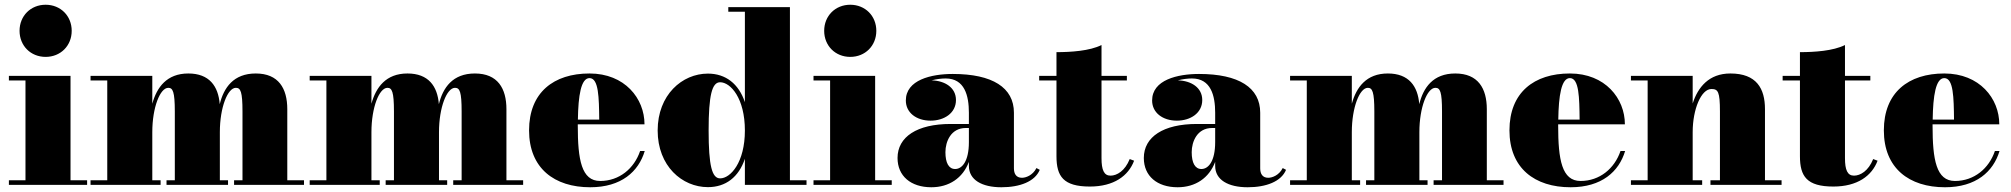

<svg xmlns="http://www.w3.org/2000/svg" viewBox="-20 -780 8482 810"><path d="M62.5 -650C62.5 -587 109.5 -540 172.5 -540C235.5 -540 282.5 -587 282.5 -650C282.5 -713 235.5 -760 172.5 -760C109.5 -760 62.5 -713 62.5 -650ZM17.5 -19.5V0H347.5V-19.5H277.5V-460H17.5V-440.5H87.5V-19.5Z M362 -19.5V0H657.5V-19.5H622.5V-222.5C622.5 -327 655.5 -409.5 690 -409.5C709 -409.5 717.5 -393.5 717.5 -309.5V-19.5H682.5V0H942V-19.5H907.5V-222.5C907.5 -327 940.5 -409.5 975 -409.5C995 -409.5 1003 -393.5 1003 -309.5V-19.5H967.5V0H1262.5V-19.5H1192V-319.5C1192 -406.5 1155.5 -470 1059 -470C965 -470 924 -410 907 -340.5C901 -416.5 863 -470 774.5 -470C683.5 -470 641.5 -411.5 622.5 -342.5V-460H362V-440.5H432.5V-19.5Z M1286.5 -19.5V0H1582V-19.5H1547V-222.5C1547 -327 1580 -409.5 1614.5 -409.5C1633.5 -409.5 1642 -393.5 1642 -309.5V-19.5H1607V0H1866.5V-19.5H1832V-222.5C1832 -327 1865 -409.5 1899.5 -409.5C1919.5 -409.5 1927.5 -393.5 1927.5 -309.5V-19.5H1892V0H2187V-19.5H2116.5V-319.5C2116.5 -406.5 2080 -470 1983.5 -470C1889.5 -470 1848.5 -410 1831.5 -340.5C1825.5 -416.5 1787.5 -470 1699 -470C1608 -470 1566 -411.5 1547 -342.5V-460H1286.5V-440.5H1357V-19.5Z M2700 -143H2680.5C2655.5 -69 2592.5 -16.5 2512 -16.5C2433 -16.5 2417.5 -106 2417.5 -250C2417.5 -252 2417.5 -253.5 2417.5 -255.5H2699C2699 -364.5 2616 -470 2467 -470C2316 -470 2212 -390 2212 -230C2212 -70 2319 10 2470 10C2601 10 2674 -56 2700 -143ZM2467 -450.5C2506 -450.5 2507 -368 2508 -275.5H2418C2419.5 -376.5 2431 -450.5 2467 -450.5Z M3382.5 -19.5H3312.5V-750H3052.5V-730.5H3122.5V-349C3096.5 -426.5 3041.5 -469.5 2966.5 -469.5C2857.5 -469.5 2754.5 -379.5 2754.5 -229.5C2754.5 -79.5 2857.5 9.5 2966.5 9.5C3042 9.5 3096.5 -33 3122.5 -110V0H3382.5ZM3122.5 -229.5C3122.5 -95 3062 -27.5 3018 -27.5C2984 -27.5 2969.5 -79.5 2969.5 -229.5C2969.5 -379.5 2984 -433 3018 -433C3062 -433 3122.5 -365.5 3122.5 -229.5Z M3457 -650C3457 -587 3504 -540 3567 -540C3630 -540 3677 -587 3677 -650C3677 -713 3630 -760 3567 -760C3504 -760 3457 -713 3457 -650ZM3412 -19.5V0H3742V-19.5H3672V-460H3412V-440.5H3482V-19.5Z M3990.5 -257C3848.5 -257 3766.5 -202.5 3766.5 -113.5C3766.5 -37.5 3822.5 10 3909 10C3984 10 4042 -29 4067.5 -97V-80C4067.5 -21 4122.5 10 4204.5 10C4282.5 10 4346 -14 4366.5 -63.5L4352.5 -71C4336.5 -39.5 4307 -30 4291.5 -30C4266.5 -30 4257.5 -47.5 4257.5 -70V-304.5C4257.5 -410.5 4167 -468 3999.5 -468C3908.5 -468 3801.5 -443 3801.5 -356C3801.5 -305 3845.5 -271 3906 -271C3963.5 -271 4013 -303 4013 -358C4013 -410.5 3966.5 -439.5 3910 -441C3931 -446.5 3952.5 -449 3969.5 -449C4049.5 -449 4067.5 -376.5 4067.5 -304.5V-257ZM4009.5 -67C3982.5 -67 3968.5 -93 3968.5 -138C3968.5 -182.5 3991.5 -240 4054.5 -240H4067.5V-180.5C4067.5 -99 4038.5 -67 4009.5 -67Z M4764.5 -102 4746 -109C4726 -59 4692 -39 4665 -39C4637.5 -39 4627 -63 4627 -113V-440.5H4734V-460H4627V-590C4577 -565 4497 -560 4437 -560V-460H4364V-440.5H4437V-121C4437 -36 4466 7 4578 7C4679 7 4740.5 -38 4764.5 -102Z M5029.5 -257C4887.5 -257 4805.5 -202.5 4805.5 -113.5C4805.5 -37.5 4861.5 10 4948 10C5023 10 5081 -29 5106.5 -97V-80C5106.5 -21 5161.5 10 5243.5 10C5321.5 10 5385 -14 5405.5 -63.5L5391.5 -71C5375.5 -39.5 5346 -30 5330.5 -30C5305.5 -30 5296.5 -47.5 5296.5 -70V-304.5C5296.5 -410.5 5206 -468 5038.5 -468C4947.5 -468 4840.5 -443 4840.5 -356C4840.5 -305 4884.5 -271 4945 -271C5002.5 -271 5052 -303 5052 -358C5052 -410.5 5005.5 -439.5 4949 -441C4970 -446.5 4991.5 -449 5008.5 -449C5088.5 -449 5106.5 -376.5 5106.5 -304.5V-257ZM5048.5 -67C5021.5 -67 5007.5 -93 5007.5 -138C5007.5 -182.5 5030.5 -240 5093.5 -240H5106.5V-180.5C5106.5 -99 5077.5 -67 5048.5 -67Z M5422.5 -19.5V0H5718V-19.5H5683V-222.5C5683 -327 5716 -409.5 5750.5 -409.5C5769.5 -409.5 5778 -393.5 5778 -309.5V-19.5H5743V0H6002.5V-19.5H5968V-222.5C5968 -327 6001 -409.5 6035.5 -409.5C6055.5 -409.5 6063.5 -393.5 6063.5 -309.5V-19.5H6028V0H6323V-19.5H6252.5V-319.5C6252.5 -406.5 6216 -470 6119.5 -470C6025.5 -470 5984.5 -410 5967.5 -340.5C5961.5 -416.5 5923.5 -470 5835 -470C5744 -470 5702 -411.5 5683 -342.5V-460H5422.5V-440.5H5493V-19.5Z M6836 -143H6816.5C6791.5 -69 6728.5 -16.5 6648 -16.5C6569 -16.5 6553.5 -106 6553.5 -250C6553.5 -252 6553.5 -253.5 6553.5 -255.5H6835C6835 -364.5 6752 -470 6603 -470C6452 -470 6348 -390 6348 -230C6348 -70 6455 10 6606 10C6737 10 6810 -56 6836 -143ZM6603 -450.5C6642 -450.5 6643 -368 6644 -275.5H6554C6555.5 -376.5 6567 -450.5 6603 -450.5Z M6860.5 -19.5V0H7161V-19.5H7121V-222.5C7121 -319.5 7157 -404.5 7200 -404.5C7228 -404.5 7236 -393.5 7236 -309.5V-19.5H7196V0H7496V-19.5H7426V-319.5C7426 -406.5 7390.5 -470 7280 -470C7189.5 -470 7143 -412 7121 -343.5V-460H6860.5V-440.5H6931V-19.5Z M7901 -102 7882.5 -109C7862.5 -59 7828.5 -39 7801.5 -39C7774 -39 7763.5 -63 7763.5 -113V-440.5H7870.5V-460H7763.5V-590C7713.5 -565 7633.5 -560 7573.5 -560V-460H7500.5V-440.5H7573.5V-121C7573.5 -36 7602.5 7 7714.5 7C7815.5 7 7877 -38 7901 -102Z M8415.5 -143H8396C8371 -69 8308 -16.5 8227.5 -16.5C8148.5 -16.5 8133 -106 8133 -250C8133 -252 8133 -253.5 8133 -255.5H8414.5C8414.5 -364.5 8331.5 -470 8182.5 -470C8031.5 -470 7927.5 -390 7927.5 -230C7927.5 -70 8034.5 10 8185.5 10C8316.5 10 8389.5 -56 8415.5 -143ZM8182.5 -450.5C8221.5 -450.5 8222.5 -368 8223.5 -275.5H8133.5C8135 -376.5 8146.5 -450.5 8182.5 -450.5Z"/></svg>

Font: Bodoni* 11pt Fatface
Style: Regular
Weight: 900
Version: Version 2.3